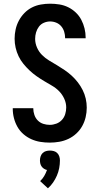

<svg xmlns="http://www.w3.org/2000/svg" viewBox="-20 -763 540 1038"><path d="M249 8Q223 8 198 4Q173 0 149.5 -10.5Q126 -21 106.5 -38Q87 -55 74.5 -77Q62 -99 55.5 -124Q49 -149 49 -175V-178H160V-176Q160 -159 166 -141.5Q172 -124 184.5 -111.5Q197 -99 214 -93.5Q231 -88 249 -88Q267 -88 284.5 -94.5Q302 -101 314.5 -114.5Q327 -128 332.5 -146Q338 -164 338 -182Q338 -206 327.5 -229Q317 -252 300 -269.5Q283 -287 261.5 -299.5Q240 -312 219 -324.5Q198 -337 178 -351Q158 -365 140 -382Q122 -399 106.5 -418Q91 -437 80.5 -459Q70 -481 64.5 -505Q59 -529 59 -554Q59 -579 64.5 -604Q70 -629 82 -651.5Q94 -674 112 -692.5Q130 -711 152.5 -722.5Q175 -734 200.5 -738.5Q226 -743 251 -743Q276 -743 301 -739Q326 -735 348.5 -724Q371 -713 389.5 -695.5Q408 -678 419.5 -656Q431 -634 437 -609.5Q443 -585 443 -560V-556H332V-558Q332 -575 327 -591.5Q322 -608 311 -621Q300 -634 284 -640.5Q268 -647 251 -647Q234 -647 217.5 -640Q201 -633 190.5 -619Q180 -605 175 -588Q170 -571 170 -553Q170 -529 180 -506Q190 -483 207.5 -465.5Q225 -448 246 -435.5Q267 -423 288 -410.5Q309 -398 329.5 -384Q350 -370 368 -353.5Q386 -337 401 -317.5Q416 -298 427 -276Q438 -254 443.5 -230Q449 -206 449 -181Q449 -155 443 -129.5Q437 -104 424.5 -81.5Q412 -59 392.5 -41Q373 -23 349.5 -12Q326 -1 300.5 3.5Q275 8 249 8ZM239 255 197 216Q210 204 219 188.5Q228 173 234 156Q225 154 217.5 149Q210 144 205 137Q200 130 198 121.5Q196 113 196 104Q196 93 199.5 82.5Q203 72 210.5 64.5Q218 57 228.5 54Q239 51 250 51Q261 51 271.5 54Q282 57 289.5 64.5Q297 72 300.5 82.5Q304 93 304 104Q304 125 300 146Q296 167 287.5 186.5Q279 206 267 223.5Q255 241 239 255Z"/></svg>

Font: Iosevka Curly
Style: Bold
Weight: 700
Monospace: yes
Designer: Belleve Invis
Foundry: Belleve Invis
Version: Version 22.1.2; ttfautohint (v1.8.4)